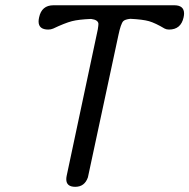

<svg xmlns="http://www.w3.org/2000/svg" viewBox="-20 -721 730 741"><path d="M652.3 -700.7Q690.4 -700.7 690.4 -668.9Q690.4 -662.1 688.5 -653.8Q678.2 -606.9 632.3 -606.9Q622.6 -606.9 615.2 -610.8Q580.1 -631.8 555.2 -639.2Q531.2 -646 482.9 -648.4Q461.9 -646 455.6 -639.2Q446.3 -629.4 437 -585.4L319.3 -36.6Q306.6 0 270.5 0Q235.8 0 235.8 -29.3Q235.8 -35.2 237.3 -42.5L357.4 -607.4Q359.9 -623 359.9 -628.9Q358.9 -644.5 331.5 -647.9Q283.7 -646 257.3 -639.2Q229.5 -631.8 185.5 -610.8Q176.3 -606.9 166.5 -606.9Q128.9 -606.9 128.9 -638.2Q128.9 -645 130.9 -653.8Q140.6 -700.7 186.5 -700.7Z"/></svg>

Font: inglobal
Style: Italic
Weight: 400
Italic angle: -12°
Designer: Andrey Kochetov, Denis Davydov, Evgeny Yurtaev
Foundry: inglobal
Version: Version 1.00 September 25, 2014, initial release